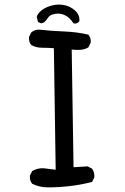

<svg xmlns="http://www.w3.org/2000/svg" viewBox="-20 -808 540 830"><path d="M187.5 2Q150.4 2 119.1 -13.7Q107.4 -27.3 109.4 -48.8L119.1 -68.4Q146.5 -85 181.6 -79.1L220.7 -74.2L212.9 -599.6Q187.5 -601.6 162.1 -601.6Q136.7 -601.6 115.2 -613.3Q103.5 -627 105.5 -648.4L115.2 -668Q130.9 -681.6 152.3 -679.7Q205.1 -673.8 258.3 -671.9Q311.5 -669.9 362.3 -658.2Q374 -644.5 372.1 -623L362.3 -603.5Q338.9 -587.9 290 -593.8L297.9 -85L358.4 -88.9L377.9 -79.1Q389.6 -62.5 387.7 -41L377.9 -21.5Q333 -9.8 284.7 -3.9Q236.3 2 187.5 2ZM158.2 -707 144.5 -712.9 138.7 -734.4Q142.6 -750 160.2 -763.7Q177.7 -777.3 204.1 -784.2Q230.5 -791 256.8 -786.1Q283.2 -781.2 304.2 -762.7Q325.2 -744.1 323.2 -716.8Q313.5 -703.1 297.9 -707Q281.2 -732.4 260.7 -742.2Q240.2 -752 217.8 -748Q195.3 -744.1 187.5 -731.4Q179.7 -718.8 169.9 -710.9Z"/></svg>

Font: NaikaiFont
Style: Regular
Weight: 400
Version: Version 1.67